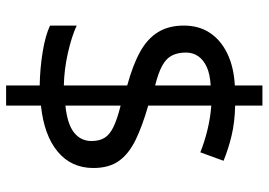

<svg xmlns="http://www.w3.org/2000/svg" viewBox="-142 -656 857 612"><g transform="rotate(90 286.0 -350.5)"><path d="M253 -49Q198 -50 146 -58.5Q94 -67 62 -82V-167Q96 -151 149 -139Q202 -127 253 -126V-328Q187 -346 145 -369.5Q103 -393 82.5 -427Q62 -461 62 -508Q62 -557 85.5 -592Q109 -627 152 -647.5Q195 -668 253 -671V-759H317V-672Q370 -671 413.5 -660.5Q457 -650 493 -635L466 -561Q434 -574 395.5 -583.5Q357 -593 317 -596V-395Q383 -376 427 -354.5Q471 -333 493.5 -301.5Q516 -270 516 -220Q516 -150 464 -106.5Q412 -63 317 -53V58H253ZM317 -131Q376 -137 403 -158.5Q430 -180 430 -214Q430 -239 420 -255.5Q410 -272 385.5 -284Q361 -296 317 -307ZM253 -594Q217 -592 194 -581.5Q171 -571 159.5 -554Q148 -537 148 -515Q148 -489 157.5 -470.5Q167 -452 190 -439.5Q213 -427 253 -417Z"/></g></svg>

Font: uoriya25
Style: Book
Weight: 400
Designer: Jelle Bosma - Monotype Design Team
Foundry: Monotype Imaging Inc.
Version: Version 2.003